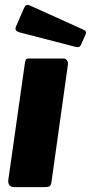

<svg xmlns="http://www.w3.org/2000/svg" viewBox="-20 -771 374 791"><path d="M192 -21Q190 -7 184 -3.5Q178 0 162 0H38Q25 0 19 -8Q13 -16 14 -28L83 -514Q85 -524 87.5 -527Q90 -530 99 -530H243Q250 -530 255.5 -522.5Q261 -515 260 -506ZM80 -740Q84 -748 89.5 -750Q95 -752 102 -749L323 -649Q331 -646 333.5 -641Q336 -636 332 -628L313 -585Q309 -578 303.5 -577Q298 -576 287 -579L63 -637Q49 -641 45.5 -646.5Q42 -652 46 -662Z"/></svg>

Font: Libre Franklin ExtraBold
Style: Italic
Weight: 800
Italic angle: -8°
Designer: Pablo Impallari, Rodrigo Fuenzalida, Nhung Nguyen
Foundry: Impallari Type
Version: Version 3.000